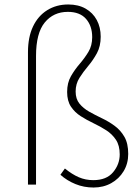

<svg xmlns="http://www.w3.org/2000/svg" viewBox="-20 -825 626 858"><path d="M398 13Q355 13 317 -2.5Q279 -18 250 -44L270 -72Q302 -46 332 -33Q362 -20 397 -20Q456 -20 485.5 -55.5Q515 -91 515 -135Q515 -175 498 -200.5Q481 -226 454.5 -243Q428 -260 397.5 -274.5Q367 -289 340.5 -306Q314 -323 297 -348.5Q280 -374 280 -414Q280 -455 297 -484.5Q314 -514 336 -539.5Q358 -565 375 -593Q392 -621 392 -659Q392 -709 364.5 -740.5Q337 -772 283 -772Q219 -772 180 -724.5Q141 -677 141 -575V0H105V-591Q105 -659 127.5 -706.5Q150 -754 191 -779.5Q232 -805 285 -805Q330 -805 362.5 -786.5Q395 -768 412.5 -735.5Q430 -703 430 -661Q430 -618 413 -587Q396 -556 374 -530Q352 -504 335 -477Q318 -450 318 -416Q318 -383 335 -362Q352 -341 378.5 -326Q405 -311 435.5 -296.5Q466 -282 492.5 -262.5Q519 -243 536 -213.5Q553 -184 553 -137Q553 -94 532.5 -60Q512 -26 477 -6.5Q442 13 398 13Z"/></svg>

Font: Noto Sans SC Thin
Style: Regular
Weight: 100
Designer: Ryoko NISHIZUKA 西塚涼子 (kana, bopomofo & ideographs); Paul D. Hunt (Latin, Greek & Cyrillic); Sandoll Communications 산돌커뮤니
Foundry: Adobe
Version: Version 2.004-H2;hotconv 1.0.118;makeotfexe 2.5.65603